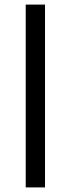

<svg xmlns="http://www.w3.org/2000/svg" viewBox="-20 -749 308 836"><path d="M92 67V-729H176V67Z"/></svg>

Font: Mona Sans Condensed Medium
Style: Regular
Weight: 500
Width: 3
Designer: Deni Anggara
Foundry: GitHub
Version: Version 1.001; ttfautohint (v1.8.4.7-5d5b);gftools[0.9.31]